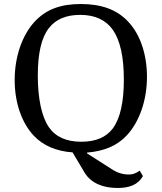

<svg xmlns="http://www.w3.org/2000/svg" viewBox="-20 -750 804 955"><path d="M711 -368C711 -480 677 -582 614 -646C559 -703 483 -730 382 -730C281 -730 209 -703 153 -643C90 -575 53 -468 53 -352C53 -239 88 -138 149 -74C196 -25 260 2 341 8L401 109C432 160 491 185 564 185C624 185 666 169 691 126L675 99C655 112 642 118 621 118C592 118 565 110 540 94L413 13V9C496 2 562 -24 611 -77C674 -145 711 -252 711 -368ZM168 -374C168 -484 186 -563 223 -610C257 -654 309 -676 379 -676C452 -676 506 -651 541 -602C578 -549 596 -467 596 -354C596 -242 578 -161 541 -111C508 -67 456 -45 384 -45C309 -45 255 -70 222 -119C187 -171 168 -261 168 -374Z"/></svg>

Font: Domine
Style: Regular
Weight: 400
Designer: Pablo Impallari, Rodrigo Fuenzalida, Brenda Gallo
Foundry: Pablo Impallari, Rodrigo Fuenzalida, Brenda Gallo
Version: Version 2.000